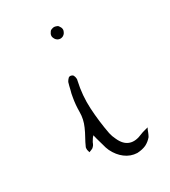

<svg xmlns="http://www.w3.org/2000/svg" viewBox="-134 -657 574 648"><g transform="rotate(-30 153.0 -332.5)"><path d="M131.8 -134.8Q126 -147.5 123 -161.1Q119.1 -175.8 115.2 -188.5Q114.3 -192.4 113.3 -196.3Q112.3 -200.2 111.3 -204.1Q108.4 -200.2 105.5 -197.3Q102.5 -193.4 100.6 -189.5Q97.7 -185.5 95.7 -179.7Q93.8 -174.8 89.8 -170.9Q86.9 -167 81.1 -165Q76.2 -163.1 71.3 -161.1Q70.3 -166 68.4 -171.9Q68.4 -174.8 68.4 -177.7Q68.4 -180.7 69.3 -182.6Q76.2 -198.2 84 -211.9Q91.8 -225.6 98.6 -241.2Q110.4 -267.6 110.4 -294.9Q110.4 -323.2 115.2 -349.6Q117.2 -363.3 121.1 -376Q124 -389.6 127.9 -402.3Q130.9 -408.2 136.7 -414.1Q142.6 -418.9 151.4 -414.1Q155.3 -412.1 157.2 -404.3Q159.2 -396.5 157.2 -390.6Q145.5 -338.9 148.4 -287.1Q151.4 -234.4 161.1 -183.6Q163.1 -176.8 165 -169.9Q168 -163.1 170.9 -156.2Q183.6 -127.9 205.1 -121.1Q225.6 -114.3 253.9 -127Q260.7 -129.9 268.6 -131.8Q275.4 -133.8 283.2 -135.7Q279.3 -128.9 276.4 -120.1Q273.4 -112.3 269.5 -105.5Q258.8 -92.8 245.1 -85.9Q230.5 -79.1 210 -78.1Q184.6 -79.1 164.1 -94.7Q144.5 -109.4 131.8 -134.8ZM194.3 -548.8Q191.4 -545.9 187.5 -543.9Q182.6 -542 178.7 -542Q174.8 -542 169.9 -543.9Q166 -545.9 163.1 -548.8Q160.2 -551.8 158.2 -556.6Q156.2 -560.5 156.2 -564.5Q156.2 -569.3 158.2 -573.2Q160.2 -577.1 163.1 -581.1Q166 -584 169.9 -585Q174.8 -586.9 178.7 -586.9Q182.6 -586.9 187.5 -585Q191.4 -584 194.3 -581.1Q197.3 -577.1 199.2 -573.2Q201.2 -569.3 201.2 -564.5Q201.2 -560.5 199.2 -556.6Q197.3 -551.8 194.3 -548.8Z"/></g></svg>

Font: Yuremane_body
Style: Regular
Weight: 400
Version: Version 1.0